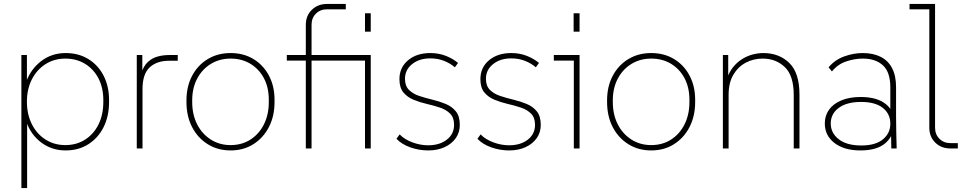

<svg xmlns="http://www.w3.org/2000/svg" viewBox="-20 -750 4877 970"><path d="M88 200V-472H116V-331L112 -336Q136 -402 189 -442Q242 -482 312 -482Q377 -482 426.5 -451.5Q476 -421 503.5 -367.5Q531 -314 531 -244V-235Q531 -163 503.5 -108Q476 -53 426.5 -21.5Q377 10 312 10Q242 10 189 -29.5Q136 -69 113 -135L117 -140V200ZM310 -17Q367 -17 410.5 -45Q454 -73 478 -122Q502 -171 502 -235V-244Q502 -306 478 -353Q454 -400 410.5 -427Q367 -454 310 -454Q254 -454 210 -426Q166 -398 141 -349Q116 -300 116 -236Q116 -172 141 -122.5Q166 -73 210 -45Q254 -17 310 -17Z M671 0V-472H699V-376L693 -378Q705 -416 726 -436Q747 -456 775 -464Q803 -472 835 -472H878V-443H834Q772 -443 736 -409.5Q700 -376 700 -300V0Z M1145 10Q1080 10 1029.5 -21.5Q979 -53 950.5 -108Q922 -163 922 -235V-243Q922 -313 950.5 -367Q979 -421 1029.5 -451.5Q1080 -482 1145 -482Q1210 -482 1260 -452Q1310 -422 1338.5 -368.5Q1367 -315 1367 -246V-235Q1367 -163 1338.5 -108Q1310 -53 1260 -21.5Q1210 10 1145 10ZM1145 -17Q1202 -17 1245.5 -45Q1289 -73 1313.5 -122Q1338 -171 1338 -235V-246Q1338 -308 1313.5 -354.5Q1289 -401 1245.5 -427.5Q1202 -454 1145 -454Q1089 -454 1045 -427Q1001 -400 976 -352.5Q951 -305 951 -243V-235Q951 -171 976 -122Q1001 -73 1045 -45Q1089 -17 1145 -17Z M1824 0V-457L1837 -444H1429V-472H1853V0ZM1525 0V-624Q1525 -671 1555.5 -700.5Q1586 -730 1632 -730H1727V-703H1632Q1598 -703 1576 -681Q1554 -659 1554 -625V0ZM1824 -590V-683H1853V-590Z M2143 10Q2097 10 2053 -5.5Q2009 -21 1983 -49L1999 -71Q2023 -46 2063 -31Q2103 -16 2143 -16Q2201 -16 2237.5 -44.5Q2274 -73 2274 -119Q2274 -156 2254 -176Q2234 -196 2202.5 -206.5Q2171 -217 2136 -225Q2101 -233 2069.5 -246Q2038 -259 2018 -283Q1998 -307 1998 -350Q1998 -409 2041.5 -445.5Q2085 -482 2154 -482Q2196 -482 2232 -468Q2268 -454 2294 -432L2278 -410Q2255 -430 2223.5 -442.5Q2192 -455 2154 -455Q2098 -455 2062 -426Q2026 -397 2026 -352Q2026 -316 2046 -296Q2066 -276 2097.5 -265.5Q2129 -255 2164.5 -246.5Q2200 -238 2231.5 -225Q2263 -212 2283 -187.5Q2303 -163 2303 -119Q2303 -81 2282.5 -52Q2262 -23 2226 -6.5Q2190 10 2143 10Z M2552 10Q2506 10 2462 -5.5Q2418 -21 2392 -49L2408 -71Q2432 -46 2472 -31Q2512 -16 2552 -16Q2610 -16 2646.5 -44.5Q2683 -73 2683 -119Q2683 -156 2663 -176Q2643 -196 2611.5 -206.5Q2580 -217 2545 -225Q2510 -233 2478.5 -246Q2447 -259 2427 -283Q2407 -307 2407 -350Q2407 -409 2450.5 -445.5Q2494 -482 2563 -482Q2605 -482 2641 -468Q2677 -454 2703 -432L2687 -410Q2664 -430 2632.5 -442.5Q2601 -455 2563 -455Q2507 -455 2471 -426Q2435 -397 2435 -352Q2435 -316 2455 -296Q2475 -276 2506.5 -265.5Q2538 -255 2573.5 -246.5Q2609 -238 2640.5 -225Q2672 -212 2692 -187.5Q2712 -163 2712 -119Q2712 -81 2691.5 -52Q2671 -23 2635 -6.5Q2599 10 2552 10Z M2879 0V-457L2892 -444H2778V-472H2908V0ZM2878 -590V-683H2908V-590Z M3270 10Q3205 10 3154.5 -21.5Q3104 -53 3075.5 -108Q3047 -163 3047 -235V-243Q3047 -313 3075.5 -367Q3104 -421 3154.5 -451.5Q3205 -482 3270 -482Q3335 -482 3385 -452Q3435 -422 3463.5 -368.5Q3492 -315 3492 -246V-235Q3492 -163 3463.5 -108Q3435 -53 3385 -21.5Q3335 10 3270 10ZM3270 -17Q3327 -17 3370.5 -45Q3414 -73 3438.5 -122Q3463 -171 3463 -235V-246Q3463 -308 3438.5 -354.5Q3414 -401 3370.5 -427.5Q3327 -454 3270 -454Q3214 -454 3170 -427Q3126 -400 3101 -352.5Q3076 -305 3076 -243V-235Q3076 -171 3101 -122Q3126 -73 3170 -45Q3214 -17 3270 -17Z M3632 0V-472H3659V-348H3651Q3663 -385 3683.5 -410.5Q3704 -436 3730 -452Q3756 -468 3783.5 -475Q3811 -482 3836 -482Q3916 -482 3967.5 -432Q4019 -382 4019 -272V0H3990V-270Q3990 -368 3945 -411Q3900 -454 3833 -454Q3787 -454 3748 -433.5Q3709 -413 3685 -372.5Q3661 -332 3661 -271V0Z M4483 0 4480 -157 4478 -161V-309Q4478 -385 4441 -419.5Q4404 -454 4339 -454Q4297 -454 4254.5 -439.5Q4212 -425 4183 -389L4166 -410Q4198 -448 4245 -465Q4292 -482 4339 -482Q4390 -482 4428 -463.5Q4466 -445 4486.5 -406.5Q4507 -368 4507 -309V-161Q4507 -121 4508 -81Q4509 -41 4510 0ZM4327 10Q4245 10 4196 -27.5Q4147 -65 4147 -126Q4147 -166 4168.5 -196Q4190 -226 4231 -243Q4272 -260 4328 -260Q4412 -260 4456 -223.5Q4500 -187 4500 -128H4497Q4497 -66 4454.5 -28Q4412 10 4327 10ZM4331 -15Q4403 -15 4440.5 -46Q4478 -77 4478 -125Q4478 -175 4440 -205Q4402 -235 4330 -235Q4258 -235 4217.5 -205Q4177 -175 4177 -126Q4177 -78 4217.5 -46.5Q4258 -15 4331 -15Z M4781 0Q4735 0 4705 -29.5Q4675 -59 4675 -105V-716L4688 -703H4575V-730H4704V-105Q4704 -71 4726 -49Q4748 -27 4782 -27H4819V0Z"/></svg>

Font: SUSE Thin
Style: Regular
Weight: 250
Designer: Rene Bieder
Foundry: SUSE
Version: Version 1.000